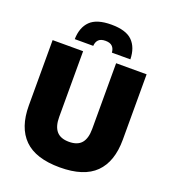

<svg xmlns="http://www.w3.org/2000/svg" viewBox="-151 -945 957 1074"><g transform="rotate(20 327.0 -408.0)"><path d="M327.5 16.5Q184.5 16.5 116 -51.2Q47.5 -119 47.5 -250V-639H229V-247.5Q229 -191.5 253 -163.5Q277 -135.5 327.5 -135.5Q378 -135.5 401.8 -163.5Q425.5 -191.5 425.5 -247.5V-639H607V-250Q607 -119 538.8 -51.2Q470.5 16.5 327.5 16.5ZM327.5 -833Q415 -833 453.2 -794.8Q491.5 -756.5 493 -686.5H383Q381.5 -710 368.2 -723.2Q355 -736.5 327.5 -736.5Q299.5 -736.5 286.5 -723.2Q273.5 -710 272 -686.5H162Q163.5 -756.5 202.2 -794.8Q241 -833 327.5 -833Z"/></g></svg>

Font: Anek Latin Medium ExtraBold
Style: Regular
Weight: 800
Version: Version 1.003